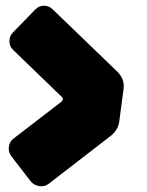

<svg xmlns="http://www.w3.org/2000/svg" viewBox="-20 -651 516 673"><path d="M27 -165Q13 -154 11 -135.5Q9 -117 20 -103L88 -15Q100 -1 118.5 1.5Q137 4 151 -7L371 -177Q394 -197 398 -225L413 -338Q418 -373 392 -399L165 -618Q152 -631 134 -631Q116 -631 103 -617L26 -538Q13 -525 13 -506.5Q13 -488 27 -475L197 -311Q204 -302 196 -295Z"/></svg>

Font: d puntillas B to tiptoe
Style: Regular
Weight: 400
Designer: deFharo
Foundry: deFharo.com
Version: Version 1.001 2012